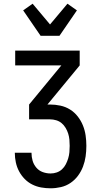

<svg xmlns="http://www.w3.org/2000/svg" viewBox="-20 -793 540 1036"><path d="M253 223Q227 223 202 218.5Q177 214 154 202.5Q131 191 113 172.5Q95 154 83 131.5Q71 109 65.5 83.5Q60 58 60 33V31H150V32Q150 54 156 74.5Q162 95 176 111.5Q190 128 210.5 135.5Q231 143 253 143Q270 143 286 137.5Q302 132 314.5 120.5Q327 109 335 93.5Q343 78 348 61.5Q353 45 354.5 28Q356 11 356 -6Q356 -23 354.5 -39.5Q353 -56 348 -72Q343 -88 334 -103Q325 -118 312.5 -128.5Q300 -139 283.5 -144Q267 -149 250 -149H137V-229L311 -440H62V-520H410V-440L236 -229H250Q278 -229 306 -223Q334 -217 358 -202Q382 -187 399.5 -164.5Q417 -142 427.5 -116Q438 -90 442 -62Q446 -34 446 -6Q446 23 442 51Q438 79 428 105.5Q418 132 401 155Q384 178 360.5 194Q337 210 309 216.5Q281 223 253 223ZM199 -600 105 -737 156 -773 250 -661 344 -773 395 -737 301 -600Z"/></svg>

Font: Iosevka Medium
Style: Regular
Weight: 500
Monospace: yes
Designer: Belleve Invis
Foundry: Belleve Invis
Version: Version 32.5.0; ttfautohint (v1.8.4)